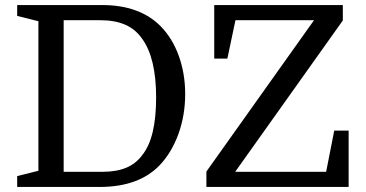

<svg xmlns="http://www.w3.org/2000/svg" viewBox="-20 -740 1447 760"><path d="M232 -60H387Q441 -60 479.5 -76Q518 -92 543 -126Q571 -161 584.5 -218Q598 -275 598 -354Q598 -510 543 -586Q517 -624 476 -642Q435 -660 377 -660H232ZM48 -720H384Q533 -720 616 -636Q663 -588 688 -518Q713 -448 713 -368Q713 -284 686.5 -210.5Q660 -137 613 -87Q530 0 375 0H48V-43L132 -64V-656L48 -677ZM1271 -60 1303 -223H1360V0H797V-61L1223 -660H912L880 -508H828V-720H1337V-659L911 -60Z"/></svg>

Font: Domine
Style: Regular
Weight: 400
Designer: Pablo Impallari, Rodrigo Fuenzalida, Brenda Gallo
Foundry: Pablo Impallari, Rodrigo Fuenzalida, Brenda Gallo
Version: Version 2.000;September 19, 2022;FontCreator 14.0.0.2877 64-